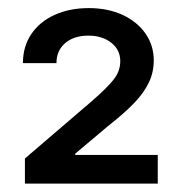

<svg xmlns="http://www.w3.org/2000/svg" viewBox="-20 -803 438 470"><path d="M41 -415 205.1 -555.7Q243.2 -588.9 258.8 -609.1Q274.4 -629.4 274.4 -653.3Q274.4 -681.2 252.2 -698.5Q230 -715.8 196.3 -715.8Q161.1 -715.8 139.6 -697.5Q118.2 -679.2 118.2 -648.4H36.1Q36.1 -689 56.6 -719.5Q77.1 -750 113.8 -766.6Q150.4 -783.2 197.3 -783.2Q244.1 -783.2 280.3 -766.4Q316.4 -749.5 336.4 -720.5Q356.4 -691.4 356.4 -655.3Q356.4 -626.5 344.7 -601.6Q333 -576.7 309.1 -551.5Q285.2 -526.4 244.1 -494.1L164.1 -426.8V-423.8H366.2V-353.5H41Z"/></svg>

Font: Pretendard GOV Medium
Style: Regular
Weight: 500
Designer: Base glyphs from Inter by Rasmus Andersson; Hangeul glyphs from Noto Sans CJK(Source Han Sans) by Jang Soo-young and Kan
Foundry: Kil Hyung-jin
Version: Version 1.309